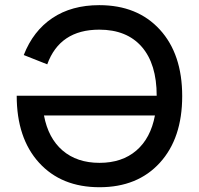

<svg xmlns="http://www.w3.org/2000/svg" viewBox="-20 -732 792 764"><path d="M376 13Q224 13 135.2 -84.8Q46.5 -182.5 46.5 -351H603.5Q603.5 -477.5 544 -545.8Q484.5 -614 375 -614Q218 -614 168 -476L74.5 -513Q112 -609 188.5 -660.2Q265 -711.5 375 -711.5Q527 -711.5 616 -614.2Q705 -517 705 -349.5Q705 -182 616.2 -84.5Q527.5 13 376 13ZM155 -272.5Q172 -182 229.2 -133Q286.5 -84 376 -84Q465.5 -84 522.5 -133Q579.5 -182 596.5 -272.5Z"/></svg>

Font: HK Grotesk Medium
Style: Regular
Weight: 500
Designer: Alfredo Marco Pradil
Foundry: Hanken Design Co.
Version: Version 3.001;FEAKit 1.0